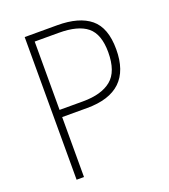

<svg xmlns="http://www.w3.org/2000/svg" viewBox="-132 -809 794 903"><g transform="rotate(-20 265.0 -357.0)"><path d="M96 0V-714H259Q368 -714 424.5 -667.5Q481 -621 481 -513Q481 -300 258 -300H133V0ZM251 -336Q343 -336 392 -376Q441 -416 441 -513Q441 -603 395.5 -640.5Q350 -678 253 -678H133V-336Z"/></g></svg>

Font: Noto Sans Mono Condensed ExtraLight
Style: Regular
Weight: 200
Width: 3
Designer: Monotype Design Team
Foundry: Monotype Imaging Inc.
Version: Version 2.014; ttfautohint (v1.8.4.7-5d5b)